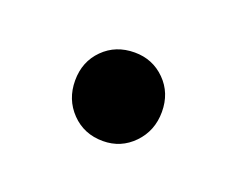

<svg xmlns="http://www.w3.org/2000/svg" viewBox="-38 -152 258 210"><g transform="rotate(20 91.0 -46.5)"><path d="M92 5Q70 5 55.5 -10Q41 -25 41 -47Q41 -69 55.5 -83.5Q70 -98 92 -98Q113 -98 127.5 -83.5Q142 -69 142 -47Q142 -25 127.5 -10Q113 5 92 5Z"/></g></svg>

Font: A Bank Premium Light
Style: Regular
Weight: 300
Designer: Ninad Kale (Devanagari), Jonny Pinhorn (Latin), Htun Naung (Myanmar)
Foundry: Indian Type Foundry
Version: 4.004